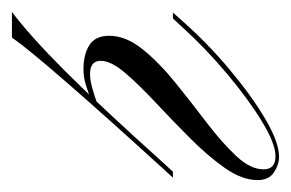

<svg xmlns="http://www.w3.org/2000/svg" viewBox="-107 -376 488 322"><g transform="rotate(-90 137.0 -215.0)"><path d="M10 -169H0L12 -182Q104 -283 160.5 -348Q217 -413 235 -439H278Q238 -409 178.5 -349.5Q119 -290 23 -183ZM36 3Q57 3 94 -19.5Q131 -42 174 -78Q217 -114 255 -156L267 -169H277L268 -159Q227 -112 181.5 -74Q136 -36 97.5 -13.5Q59 9 35 9Q22 9 9 0.5Q-4 -8 -4 -27Q-4 -53 16 -81.5Q36 -110 66 -140Q96 -170 126 -198Q156 -226 176 -249.5Q196 -273 196 -290Q196 -308 174 -308Q164 -308 151 -304.5Q138 -301 122 -295L130 -306Q143 -311 155.5 -315Q168 -319 182 -319Q207 -319 222.5 -309Q238 -299 238 -276Q238 -248 215.5 -220Q193 -192 159.5 -165Q126 -138 92.5 -112.5Q59 -87 36.5 -63Q14 -39 14 -17Q14 3 36 3Z"/></g></svg>

Font: Ballet
Style: Regular
Weight: 400
Designer: Maximiliano R. Sproviero
Foundry: Omnibus-Type
Version: Version 1.100